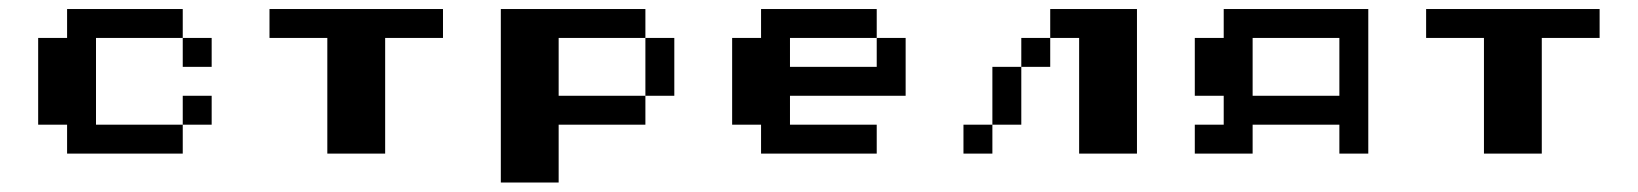

<svg xmlns="http://www.w3.org/2000/svg" viewBox="-20 -332 3540 415"><path d="M125 -312.5H375V-250H187.5V-62.5H375V0H125V-62.5H62.5V-250H125ZM375 -250H437.5V-187.5H375ZM375 -125H437.5V-62.5H375Z M562.5 -312.5H937.5V-250H812.5V0H687.5V-250H562.5Z M1062.5 -312.5H1375V-250H1187.5V-125H1375V-62.5H1187.5V62.5H1062.5ZM1375 -250H1437.5V-125H1375Z M1625 -312.5H1875V-250H1687.5V-187.5H1875V-250H1937.5V-125H1687.5V-62.5H1875V0H1625V-62.5H1562.5V-250H1625Z M2250 -312.5H2437.5V0H2312.5V-250H2250ZM2187.5 -250H2250V-187.5H2187.5ZM2125 -187.5H2187.5V-62.5H2125ZM2062.5 -62.5H2125V0H2062.5Z M2625 -312.5H2937.5V0H2875V-62.5H2687.5V0H2562.5V-62.5H2625V-125H2562.5V-250H2625ZM2875 -250H2687.5V-125H2875Z M3062.5 -312.5H3437.5V-250H3312.5V0H3187.5V-250H3062.5Z"/></svg>

Font: Half Eighties
Style: Regular
Weight: 400
Monospace: yes
Designer: Jayvee Enaguas (HarvettFox96)
Version: 20191127.01dev02